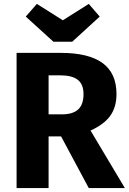

<svg xmlns="http://www.w3.org/2000/svg" viewBox="-20 -964 660 984"><path d="M293 -265H229V0H65V-693H292Q434 -693 505.5 -641Q577 -589 577 -482Q577 -415 545 -370.5Q513 -326 444 -295L620 0H435ZM229 -378H298Q353 -378 380.5 -403Q408 -428 408 -482Q408 -532 378.5 -555Q349 -578 288 -578H229ZM491 -879 350 -750H254L112 -879L169 -944L302 -860L435 -944Z"/></svg>

Font: FiraGOUPP
Style: Bold
Weight: 700
Designer: bBox Type
Foundry: bBox Type GmbH
Version: Version 1.001